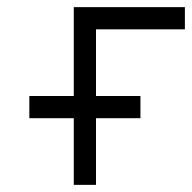

<svg xmlns="http://www.w3.org/2000/svg" viewBox="-20 -520 540 540"><path d="M375 -187.5V-250H250V-437.5H500V-500H187.5Q187.5 -500 187.5 -250H62.5V-187.5H187.5V0H250V-187.5Z"/></svg>

Font: Unifont
Style: Regular
Weight: 500
Version: Version 15.1.04